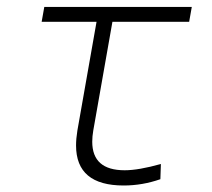

<svg xmlns="http://www.w3.org/2000/svg" viewBox="-20 -538 626 567"><path d="M345.2 9.8Q204.6 9.8 204.6 -108.4Q204.6 -128.4 208.5 -152.3L265.1 -473.6H103L110.8 -517.6H546.4L538.6 -473.6H312L255.4 -152.3Q252.4 -134.8 252.4 -119.6Q252.4 -35.2 348.1 -35.2Q389.2 -35.2 455.1 -53.7L453.6 -8.8Q400.4 9.8 345.2 9.8Z"/></svg>

Font: CaskaydiaCove NFP ExtraLight
Style: Italic
Weight: 200
Italic angle: -10°
Designer: Aaron Bell
Foundry: Saja Typeworks
Version: Version 2111.001; VTT 6.35;Nerd Fonts 3.1.1